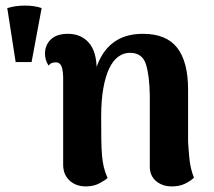

<svg xmlns="http://www.w3.org/2000/svg" viewBox="-20 -652 766 687"><path d="M6 -623 36 -430H93L129 -623Q104 -632 69.5 -632Q35 -632 6 -623ZM287 15Q252 15 229 -6Q206 -27 206 -63V-376Q205 -405 199 -417Q193 -429 180 -429Q175 -429 167 -427Q159 -425 154 -417Q141 -437 141 -460Q141 -491 162 -511Q183 -531 223 -531Q270 -531 298 -499Q326 -467 326 -401V-371L309 -340Q317 -400 338.5 -442.5Q360 -485 398 -508Q436 -531 492 -531Q575 -531 614 -481Q653 -431 653 -331V-146Q654 -124 657.5 -86.5Q661 -49 674 -16Q660 -3 640.5 6Q621 15 595 15Q561 15 538.5 -4Q516 -23 516 -56V-309Q515 -382 502 -422.5Q489 -463 445 -463Q422 -463 403 -449Q384 -435 370.5 -406.5Q357 -378 349.5 -335Q342 -292 342 -235Q342 -186 342.5 -153Q343 -120 345 -96.5Q347 -73 351.5 -54Q356 -35 365 -15Q356 -7 335.5 4Q315 15 287 15Z"/></svg>

Font: Arima Thin
Style: Regular
Weight: 100
Designer: Joana Correia and Natanael Gama
Foundry: NDISCOVER
Version: Version 1.101;gftools[0.9.23]